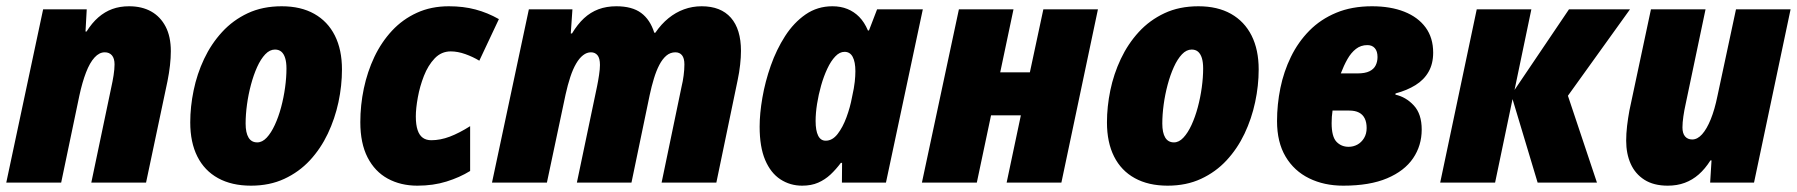

<svg xmlns="http://www.w3.org/2000/svg" viewBox="-21 -583 5737 613"><path d="M-1 0 116.7 -553.2H255.9L252 -482.4H255.4Q272.5 -509.8 293 -527.6Q313.5 -545.4 337.6 -554.2Q361.8 -563 391.1 -563Q432.1 -563 461.7 -546.4Q491.2 -529.8 507.8 -498Q524.4 -466.3 524.4 -419.4Q524.4 -398.4 521.7 -374.3Q519 -350.1 513.7 -323.7L445.3 0H270.5L334.5 -305.2Q338.4 -322.3 341.6 -342.3Q344.7 -362.3 344.7 -377.4Q344.7 -396.5 336.4 -406.2Q328.1 -416 313.5 -416Q295.9 -416 280.8 -399.4Q265.6 -382.8 253.7 -351.8Q241.7 -320.8 232.4 -277.8L174.3 0Z M780.3 9.8Q718.8 9.8 675.3 -14.2Q631.8 -38.1 609.1 -83.3Q586.4 -128.4 586.4 -192.4Q586.4 -242.2 597.2 -294.4Q607.9 -346.7 630.6 -394.8Q653.3 -442.9 688 -480.7Q722.7 -518.6 770 -540.8Q817.4 -563 878.4 -563Q939.5 -563 982.4 -538.8Q1025.4 -514.6 1048.1 -469.5Q1070.8 -424.3 1070.8 -361.3Q1070.8 -309.6 1059.6 -256.8Q1048.3 -204.1 1025.6 -156.2Q1002.9 -108.4 968.3 -71Q933.6 -33.7 886.7 -12Q839.8 9.8 780.3 9.8ZM800.3 -128.4Q816.4 -128.4 830.6 -143.6Q844.7 -158.7 856.4 -184.1Q868.2 -209.5 876.5 -240.5Q884.8 -271.5 889.2 -303.7Q893.6 -335.9 893.6 -364.3Q893.6 -384.3 889.4 -397.7Q885.3 -411.1 877.2 -418Q869.1 -424.8 856.9 -424.8Q840.3 -424.8 825.9 -409.7Q811.5 -394.5 800 -369.1Q788.6 -343.8 780.3 -312.7Q772 -281.7 767.6 -249.5Q763.2 -217.3 763.2 -188.5Q763.2 -159.2 772.5 -143.8Q781.7 -128.4 800.3 -128.4Z M1311.5 9.8Q1258.3 9.8 1217 -12.7Q1175.8 -35.2 1152.6 -80.3Q1129.4 -125.5 1129.4 -192.9Q1129.4 -247.1 1140.6 -300.5Q1151.9 -354 1174.3 -401.4Q1196.8 -448.7 1230.7 -485.1Q1264.6 -521.5 1310.1 -542.2Q1355.5 -563 1412.1 -563Q1458.5 -563 1497.1 -552.7Q1535.6 -542.5 1571.8 -522L1509.3 -389.2Q1489.3 -401.4 1464.8 -410.2Q1440.4 -418.9 1418 -418.9Q1388.2 -418.9 1366.9 -396.7Q1345.7 -374.5 1332.5 -340.8Q1319.3 -307.1 1313 -272Q1306.6 -236.8 1306.6 -211.4Q1306.6 -184.6 1312.3 -167.7Q1317.9 -150.9 1328.9 -143.1Q1339.8 -135.3 1356 -135.3Q1384.8 -135.3 1415 -146.7Q1445.3 -158.2 1480 -180.2V-37.1Q1446.8 -16.6 1404.5 -3.4Q1362.3 9.8 1311.5 9.8Z M1549.8 0 1667.5 -553.2H1806.6L1801.3 -476.1H1805.2Q1822.8 -505.4 1843.5 -524.7Q1864.3 -543.9 1889.9 -553.5Q1915.5 -563 1946.8 -563Q1997.1 -563 2025.9 -541.7Q2054.7 -520.5 2067.9 -478.5H2071.3Q2090.3 -506.3 2113.3 -524.9Q2136.2 -543.5 2162.8 -553.2Q2189.5 -563 2219.2 -563Q2280.3 -563 2312.5 -526.4Q2344.7 -489.7 2344.7 -420.4Q2344.7 -400.4 2342 -376.2Q2339.4 -352.1 2334 -326.7L2266.1 0H2091.3L2155.3 -307.6Q2159.2 -323.2 2161.6 -341.8Q2164.1 -360.4 2164.1 -377.4Q2164.1 -397 2156.5 -406.5Q2148.9 -416 2135.3 -416Q2119.1 -416 2106.4 -405.3Q2093.8 -394.5 2084 -375.7Q2074.2 -356.9 2066.7 -332Q2059.1 -307.1 2053.2 -279.3L1995.1 0H1820.8L1885.3 -307.6Q1888.7 -324.2 1891.6 -343.5Q1894.5 -362.8 1894.5 -375.5Q1894.5 -397 1886.7 -406.5Q1878.9 -416 1865.7 -416Q1852.5 -416 1840.6 -406.7Q1828.6 -397.5 1818.4 -379.9Q1808.1 -362.3 1799.8 -337.2Q1791.5 -312 1784.7 -281.2L1725.1 0Z M2540 9.8Q2501.5 9.8 2470.5 -10.5Q2439.5 -30.8 2421.9 -72.3Q2404.3 -113.8 2404.3 -178.7Q2404.3 -220.2 2413.1 -271.2Q2421.9 -322.3 2439.9 -373.5Q2458 -424.8 2485.6 -467.8Q2513.2 -510.7 2551 -536.9Q2588.9 -563 2636.7 -563Q2663.1 -563 2684.3 -554.4Q2705.6 -545.9 2722.2 -529.1Q2738.8 -512.2 2750 -485.8H2753.4L2779.3 -553.2H2925.3L2807.6 0H2667L2667.5 -63H2663.6Q2647.9 -42 2630.4 -25.6Q2612.8 -9.3 2591.1 0.2Q2569.3 9.8 2540 9.8ZM2615.2 -133.8Q2636.7 -133.8 2653.3 -155.3Q2669.9 -176.8 2681.6 -208.7Q2693.4 -240.7 2699.2 -272.5Q2706.1 -303.2 2708 -322Q2710 -340.8 2710 -355.5Q2710 -385.3 2701.4 -401.4Q2692.9 -417.5 2675.3 -417.5Q2659.7 -417.5 2645.8 -402.8Q2631.8 -388.2 2620.4 -363.8Q2608.9 -339.4 2600.6 -310.1Q2592.3 -280.8 2587.6 -251.2Q2583 -221.7 2583 -196.8Q2583 -166 2591.1 -149.9Q2599.1 -133.8 2615.2 -133.8Z M2922.4 0 3040.5 -553.2H3214.8L3172.4 -352.1H3267.1L3310.1 -553.2H3484.4L3367.7 0H3192.9L3238.3 -214.8H3143.1L3097.7 0Z M3707 9.8Q3645.5 9.8 3602.1 -14.2Q3558.6 -38.1 3535.9 -83.3Q3513.2 -128.4 3513.2 -192.4Q3513.2 -242.2 3523.9 -294.4Q3534.7 -346.7 3557.4 -394.8Q3580.1 -442.9 3614.7 -480.7Q3649.4 -518.6 3696.8 -540.8Q3744.1 -563 3805.2 -563Q3866.2 -563 3909.2 -538.8Q3952.1 -514.6 3974.9 -469.5Q3997.6 -424.3 3997.6 -361.3Q3997.6 -309.6 3986.3 -256.8Q3975.1 -204.1 3952.4 -156.2Q3929.7 -108.4 3895 -71Q3860.4 -33.7 3813.5 -12Q3766.6 9.8 3707 9.8ZM3727.1 -128.4Q3743.2 -128.4 3757.3 -143.6Q3771.5 -158.7 3783.2 -184.1Q3794.9 -209.5 3803.2 -240.5Q3811.5 -271.5 3815.9 -303.7Q3820.3 -335.9 3820.3 -364.3Q3820.3 -384.3 3816.2 -397.7Q3812 -411.1 3804 -418Q3795.9 -424.8 3783.7 -424.8Q3767.1 -424.8 3752.7 -409.7Q3738.3 -394.5 3726.8 -369.1Q3715.3 -343.8 3707 -312.7Q3698.7 -281.7 3694.3 -249.5Q3689.9 -217.3 3689.9 -188.5Q3689.9 -159.2 3699.2 -143.8Q3708.5 -128.4 3727.1 -128.4Z M4267.6 9.8Q4206.5 9.8 4158.7 -13.7Q4110.8 -37.1 4083.5 -83Q4056.2 -128.9 4056.2 -196.3Q4056.2 -249.5 4066.9 -302Q4077.6 -354.5 4100.6 -401.6Q4123.5 -448.7 4159.4 -485.1Q4195.3 -521.5 4245.1 -542.2Q4294.9 -563 4359.4 -563Q4418.5 -563 4462.4 -545.7Q4506.3 -528.3 4530.5 -495.4Q4554.7 -462.4 4554.7 -415Q4554.7 -379.4 4540 -353.8Q4525.4 -328.1 4498.3 -311.3Q4471.2 -294.4 4434.6 -284.7L4434.1 -280.8Q4467.8 -273.4 4492.9 -246.3Q4518.1 -219.2 4518.1 -169.4Q4518.1 -118.2 4490.5 -77.6Q4462.9 -37.1 4407.5 -13.7Q4352.1 9.8 4267.6 9.8ZM4284.7 -114.3Q4299.8 -114.3 4312.7 -121.3Q4325.7 -128.4 4334 -142.1Q4342.3 -155.8 4342.3 -174.3Q4342.3 -192.4 4336.2 -204.8Q4330.1 -217.3 4317.9 -223.6Q4305.7 -230 4286.6 -230H4233.4Q4231.9 -217.3 4231.2 -210.2Q4230.5 -203.1 4230.5 -189.9Q4230.5 -147 4245.8 -130.6Q4261.2 -114.3 4284.7 -114.3ZM4259.8 -348.6H4312.5Q4337.4 -348.6 4351.3 -355.5Q4365.2 -362.3 4371.1 -374.3Q4377 -386.2 4377 -400.9Q4377 -419.4 4368.4 -429.2Q4359.9 -439 4344.7 -439Q4323.7 -439 4308.1 -426.8Q4292.5 -414.6 4281 -394.3Q4269.5 -374 4259.8 -348.6Z M4577.1 0 4693.8 -553.2H4868.2L4814.5 -295.9L4988.3 -553.2H5183.1L4984.9 -277.3L5077.6 0H4888.2L4808.1 -266.6L4752.4 0Z M5303.7 9.8Q5258.8 9.8 5229.2 -9Q5199.7 -27.8 5185.3 -60.1Q5170.9 -92.3 5170.9 -133.8Q5170.9 -156.2 5173.8 -181.2Q5176.8 -206.1 5181.2 -230L5250 -553.2H5424.3L5360.4 -249Q5356.4 -231.4 5353.5 -211.4Q5350.6 -191.4 5350.6 -176.3Q5350.6 -157.2 5358.9 -147.5Q5367.2 -137.7 5381.8 -137.7Q5398.4 -137.7 5413.3 -154.3Q5428.2 -170.9 5440.9 -202.1Q5453.6 -233.4 5462.4 -276.9L5521.5 -553.2H5695.8L5579.1 0H5439L5443.4 -70.8H5439.9Q5422.9 -43.9 5402.6 -26.1Q5382.3 -8.3 5357.9 0.7Q5333.5 9.8 5303.7 9.8Z"/></svg>

Font: Open Sans SemiCondensed ExtraBold
Style: Italic
Weight: 800
Width: 4
Italic angle: -12°
Designer: Monotype Design Team
Foundry: Monotype Imaging Inc.
Version: Version 3.003